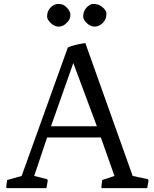

<svg xmlns="http://www.w3.org/2000/svg" viewBox="-20 -967 790 987"><path d="M16.6 -41.5 91.3 -62.5 328.6 -722.7Q353 -735.4 418.5 -746.1L662.1 -62.5L740.2 -45.9L743.7 -39.1L736.8 0H502.9L501 -4.4L505.4 -41.5L568.4 -62.5L498.5 -260.3H222.2L155.8 -62.5L222.2 -45.9L225.6 -39.1L218.8 0H14.6L11.7 -4.4ZM478 -317.9 356.9 -643.1 242.2 -317.9ZM426.8 -847.7Q407.7 -865.7 407.7 -881.6Q407.7 -897.5 412.1 -908Q416.5 -918.5 424.3 -927.2Q441.9 -946.8 458.7 -946.8Q475.6 -946.8 486.6 -942.4Q497.6 -938 506.3 -930.7Q527.3 -913.1 527.3 -897.2Q527.3 -881.3 522.5 -870.4Q517.6 -859.4 509.3 -850.3Q501 -841.3 489.7 -835.7Q478.5 -830.1 467.3 -830.1Q456.1 -830.1 445.6 -834.7Q435.1 -839.4 426.8 -847.7ZM241.7 -847.7Q222.2 -866.2 222.2 -881.8Q222.2 -897.5 226.6 -908Q231 -918.5 238.8 -927.2Q256.3 -946.8 280.3 -946.8Q302.2 -946.8 316.4 -934.6Q341.8 -912.6 341.8 -891.6Q341.8 -870.1 328.9 -855.7Q315.9 -841.3 304.7 -835.7Q293.5 -830.1 282.5 -830.1Q271.5 -830.1 261 -834.7Q250.5 -839.4 241.7 -847.7Z"/></svg>

Font: Trykker
Style: Regular
Weight: 400
Designer: Magnus Gaarde
Foundry: Magnus Gaarde
Version: Version 1.001